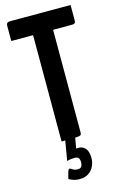

<svg xmlns="http://www.w3.org/2000/svg" viewBox="-137 -758 655 1038"><g transform="rotate(-15 190.0 -239.0)"><path d="M132 0V-690Q132 -690 134.5 -690Q137 -690 152 -690H224Q239 -690 241.5 -690Q244 -690 244 -690V-20Q244 -10 239 -6Q234 -2 210.5 -1Q187 0 132 0ZM10 -595V-680Q10 -700 30 -700H370V-615Q370 -603 365.5 -599Q361 -595 350 -595ZM175 222Q150 222 132.5 214Q115 206 115 206Q115 206 117.5 194.5Q120 183 124 170.5Q128 158 131 155Q136 150 148 159Q160 168 177 168Q194 168 199.5 158.5Q205 149 205 136Q205 120 199 112Q193 104 179 104Q156 104 145 107Q134 110 134 110L153 -2H209L198 58Q198 58 196.5 57.5Q195 57 214 57Q234 57 249.5 73.5Q265 90 265 128Q265 153 254.5 174.5Q244 196 224 209Q204 222 175 222Z"/></g></svg>

Font: Yanone Kaffeesatz
Style: Bold
Weight: 700
Designer: Yanone (Cyrillic: Daniel Pouzeot, Huerta Tipografica, and Cyreal)
Foundry: Yanone
Version: Version 2.003